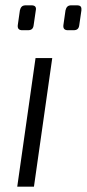

<svg xmlns="http://www.w3.org/2000/svg" viewBox="-20 -704 327 724"><path d="M177 -485 108 0H45L114 -485ZM98 -684Q109 -684 113 -679Q117 -674 115 -665L107 -610Q106 -600 101 -595Q96 -590 85 -590H64Q45 -590 47 -609L55 -665Q57 -674 62 -679Q67 -684 78 -684ZM269 -684Q281 -684 284.5 -679Q288 -674 287 -665L279 -610Q278 -600 273 -595Q268 -590 257 -590H236Q217 -590 219 -609L227 -665Q229 -674 234 -679Q239 -684 249 -684Z"/></svg>

Font: Exo 2 Light
Style: Italic
Weight: 300
Italic angle: -8°
Designer: Natanael Gama
Foundry: Natanael Gama
Version: Version 2.010